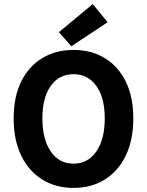

<svg xmlns="http://www.w3.org/2000/svg" viewBox="-20 -910 721 942"><path d="M341 12Q254 12 187.5 -29Q121 -70 84 -146.5Q47 -223 47 -329Q47 -435 84 -510Q121 -585 187.5 -625Q254 -665 341 -665Q428 -665 494 -625Q560 -585 597 -510Q634 -435 634 -329Q634 -223 597 -146.5Q560 -70 494 -29Q428 12 341 12ZM341 -107Q411 -107 452.5 -167Q494 -227 494 -329Q494 -431 452.5 -488.5Q411 -546 341 -546Q270 -546 229 -488.5Q188 -431 188 -329Q188 -227 229 -167Q270 -107 341 -107ZM330 -683 269 -752 435 -890 508 -801Z"/></svg>

Font: Assistant
Style: Bold
Weight: 700
Designer: Hebrew By Ben Nathan, Latin by Paul Hunt
Version: Version 3.000